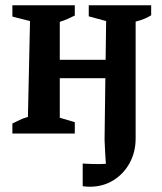

<svg xmlns="http://www.w3.org/2000/svg" viewBox="-20 -507 614 729"><path d="M27 0V-38Q41 -45 54.5 -51.5Q68 -58 86 -63L94 -427L27 -444V-487H264V-448Q250 -441 236.5 -435Q223 -429 207 -424V-280H381L383 -427L317 -445V-487H554V-449Q531 -434 495 -425V19Q495 70 472.5 111.5Q450 153 410.5 177.5Q371 202 321 202Q307 202 294 200V114Q310 115 325 115.5Q340 116 356 116Q368 116 382 115Q380 91 379 68Q378 45 377 24L380 -210H207V-60L264 -43V0Z"/></svg>

Font: Piazzolla SemiBold
Style: Regular
Weight: 600
Designer: Juan Pablo del Peral
Foundry: Huerta Tipografica
Version: Version 1.330